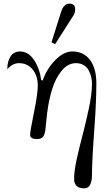

<svg xmlns="http://www.w3.org/2000/svg" viewBox="-20 -750 608 1052"><path d="M360 -730Q392 -730 392 -699Q392 -688 389 -679Q386 -670 381 -663Q376 -656 370 -646L282 -508L262 -518L312 -676Q317 -693 321.5 -702.5Q326 -712 336 -721Q346 -730 360 -730ZM145 -12Q145 -30 166 -133Q187 -236 187 -282Q187 -334 159 -369Q131 -404 84 -404Q49 -404 20 -371Q20 -414 38 -441Q56 -468 90 -468Q135 -468 166 -422Q197 -376 206 -311L214 -309Q236 -373 282.5 -420.5Q329 -468 376 -468Q438 -468 473 -422Q508 -375 508 -293Q508 -201 498 -58Q484 131 484 207Q484 282 442 282Q386 282 386 230Q386 186 401.5 117Q417 48 432 -8Q449 -72 466.5 -154Q484 -236 484 -292Q484 -309 480 -326.5Q476 -344 467 -362.5Q458 -381 439.5 -392.5Q421 -404 396 -404Q352 -404 318 -362.5Q284 -321 265.5 -261Q247 -201 238 -128Q232 -78 229.5 -47Q227 -16 217 -2Q207 12 182 12Q145 12 145 -12Z"/></svg>

Font: Old Standard TT
Style: Regular
Weight: 400
Designer: Alexey Kryukov <alexios@thessalonica.org.ru>
Version: Version 1.0